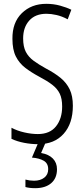

<svg xmlns="http://www.w3.org/2000/svg" viewBox="-20 -744 441 1004"><path d="M361 -191Q361 -98 312.5 -44Q264 10 180 10Q144 10 107 3Q70 -4 40 -18V-76Q70 -60 107.5 -51.5Q145 -43 178 -43Q241 -43 273 -83.5Q305 -124 305 -187Q305 -228 292.5 -254Q280 -280 253.5 -300.5Q227 -321 185 -343Q144 -365 112.5 -389Q81 -413 63 -448.5Q45 -484 45 -541Q44 -626 94 -675Q144 -724 222 -724Q260 -724 294.5 -714.5Q329 -705 353 -693L334 -643Q304 -659 275.5 -665.5Q247 -672 223 -672Q165 -672 133 -636.5Q101 -601 101 -543Q101 -500 115 -473Q129 -446 155.5 -426.5Q182 -407 220 -386Q266 -362 297 -336.5Q328 -311 344.5 -276.5Q361 -242 361 -191ZM278 141Q278 188 247.5 214Q217 240 164 240Q134 240 113 234V195Q135 201 158 201Q191 201 211.5 185Q232 169 232 141Q232 110 208.5 96.5Q185 83 147 80L181 0H219L195 56Q235 63 256.5 85Q278 107 278 141Z"/></svg>

Font: Noto Sans Gurmukhi ExtraCondensed Light
Style: Regular
Weight: 300
Width: 2
Designer: Jelle Bosma - Monotype Design Team
Foundry: Monotype Imaging Inc.
Version: Version 2.004; ttfautohint (v1.8.4.7-5d5b)